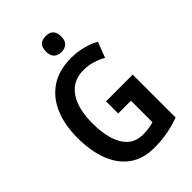

<svg xmlns="http://www.w3.org/2000/svg" viewBox="-269 -1032 1150 1150"><g transform="rotate(-45 306.0 -457.0)"><path d="M326 -392H552V-29Q501 -10 447.5 0Q394 10 334 10Q240 10 177 -35.5Q114 -81 82 -163.5Q50 -246 50 -359Q50 -469 85.5 -551Q121 -633 190 -678.5Q259 -724 360 -724Q412 -724 459 -712Q506 -700 544 -679L506 -580Q473 -599 437 -609.5Q401 -620 362 -620Q272 -620 223.5 -551Q175 -482 175 -356Q175 -279 192.5 -220Q210 -161 247 -127.5Q284 -94 344 -94Q371 -94 393 -97.5Q415 -101 434 -107V-289H326ZM347 -924Q411 -924 411 -856Q411 -822 393.5 -805.5Q376 -789 347 -789Q317 -789 299.5 -805.5Q282 -822 282 -856Q282 -924 347 -924Z"/></g></svg>

Font: Noto Sans Ethiopic Condensed SemiBold
Style: Regular
Weight: 600
Width: 3
Designer: Monotype Design Team
Foundry: Monotype Imaging Inc.
Version: Version 2.102; ttfautohint (v1.8.4.7-5d5b)